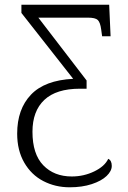

<svg xmlns="http://www.w3.org/2000/svg" viewBox="-20 -556 545 816"><path d="M53 12Q53 -92 111.5 -153.5Q170 -215 291 -221L71 -501V-536H444L450 -402H414L410 -431Q406 -461 395.5 -471Q385 -481 354 -481H143L348 -214V-179H320Q219 -179 168.5 -131.5Q118 -84 118 4Q118 99 164 146.5Q210 194 285 194Q336 194 380.5 172.5Q425 151 440 119Q455 126 455 149Q455 171 433 192Q411 213 370 226.5Q329 240 276 240Q215 240 164 213.5Q113 187 83 135Q53 83 53 12Z"/></svg>

Font: Noto Serif Light
Style: Regular
Weight: 300
Designer: Monotype Design Team
Foundry: Monotype Imaging Inc.
Version: Version 1.001